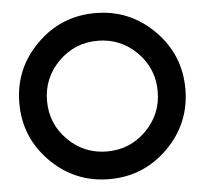

<svg xmlns="http://www.w3.org/2000/svg" viewBox="-51 -757 864 810"><g transform="rotate(-5 381.0 -351.5)"><path d="M380.9 0Q235.4 0 132.3 -103Q29.3 -206.1 29.3 -351.6Q29.3 -497.1 132.3 -600.1Q235.4 -703.1 380.9 -703.1Q526.4 -703.1 629.4 -600.1Q732.4 -497.1 732.4 -351.6Q732.4 -206.1 629.4 -103Q526.4 0 380.9 0ZM380.9 -117.2Q478 -117.2 546.6 -185.8Q615.2 -254.4 615.2 -351.6Q615.2 -448.7 546.6 -517.3Q478 -585.9 380.9 -585.9Q283.7 -585.9 215.1 -517.3Q146.5 -448.7 146.5 -351.6Q146.5 -254.4 215.1 -185.8Q283.7 -117.2 380.9 -117.2Z"/></g></svg>

Font: Gerhaus
Style: Regular
Weight: 400
Designer: GGBotNet
Foundry: GGBotNet
Version: 1.01